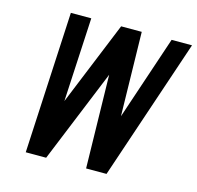

<svg xmlns="http://www.w3.org/2000/svg" viewBox="-98 -759 885 861"><g transform="rotate(15 345.0 -328.0)"><path d="M595.2 -656.2H689.9L468.8 0H374L365.2 -432.6L188.5 0H93.8L127.4 -656.2H222.2L201.7 -266.6L360.8 -656.2H456.5L464.4 -266.6Z"/></g></svg>

Font: Lambda
Style: Italic
Weight: 400
Italic angle: -11°
Designer: GGBotNet
Version: 0.22